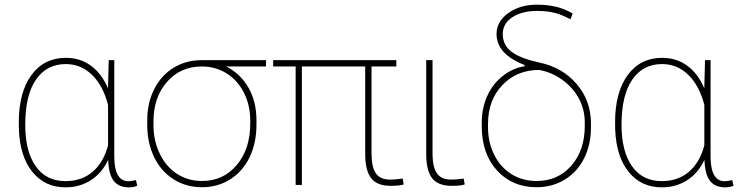

<svg xmlns="http://www.w3.org/2000/svg" viewBox="-20 -783 3126 813"><path d="M463.9 -528.3V-115.2Q465.8 -15.6 523.9 -15.6Q534.7 -15.6 555.7 -20.5L561 3.4Q547.4 10.3 525.4 10.3Q483.4 10.3 461.9 -16.6Q440.4 -43.5 438 -106Q411.6 -49.8 364.5 -19.8Q317.4 10.3 257.8 10.3Q170.4 10.3 117.7 -54.4Q64.9 -119.1 60.1 -232.9L59.6 -264.6Q59.6 -392.1 113 -465.1Q166.5 -538.1 258.8 -538.1Q319.3 -538.1 365 -504.9Q410.6 -471.7 437.5 -408.7V-417L440.4 -528.3ZM86.9 -254.4Q86.9 -142.6 131.1 -79.3Q175.3 -16.1 257.3 -16.1Q326.2 -16.1 372.3 -55.7Q418.5 -95.2 437.5 -167.5V-338.9Q416 -421.4 369.1 -466.6Q322.3 -511.7 258.3 -511.7Q177.7 -511.7 132.3 -445.8Q86.9 -379.9 86.9 -254.4Z M1106.4 -501.5H938Q998.5 -470.7 1032.2 -411.6Q1065.9 -352.5 1065.9 -274.4V-254.4Q1065.9 -177.7 1037.1 -117.7Q1008.3 -57.6 955.3 -23.9Q902.3 9.8 835.4 9.8Q768.6 9.8 715.6 -23.4Q662.6 -56.6 633.3 -116.5Q604 -176.3 603.5 -251V-274.4Q603.5 -346.7 632.6 -404.8Q661.6 -462.9 713.9 -495.4Q766.1 -527.8 831.5 -528.3H1106.4ZM629.9 -253.9Q629.9 -188 656 -133.1Q682.1 -78.1 728.8 -47.4Q775.4 -16.6 835.4 -16.6Q925.8 -16.6 982.7 -84.5Q1039.6 -152.3 1039.6 -259.3V-274.4Q1039.6 -335.9 1013.7 -388.7Q987.8 -441.4 940.9 -471.4Q894 -501.5 834.5 -501.5Q744.1 -501.5 687 -436Q629.9 -370.6 629.9 -269Z M1658.2 -501.5H1553.2V-132.3Q1553.2 -76.2 1571.5 -49.3Q1589.8 -22.5 1632.8 -22.5Q1654.3 -22.5 1685.1 -26.9L1689.5 -2Q1673.3 3.9 1634.3 3.9Q1576.7 3.9 1551.8 -28.1Q1526.9 -60.1 1526.4 -128.9V-501.5H1258.3V0H1231.9V-501.5H1136.7V-528.3H1658.2Z M1811.5 -528.3V-128.4Q1812 -74.7 1830.3 -48.6Q1848.6 -22.5 1891.1 -22.5Q1912.6 -22.5 1943.4 -26.9L1947.8 -2Q1931.6 3.9 1892.6 3.9Q1835 3.9 1810.1 -28.1Q1785.2 -60.1 1784.7 -128.9V-528.3Z M2082.5 -639.2Q2082.5 -691.4 2131.6 -727.3Q2180.7 -763.2 2254.9 -763.2Q2343.3 -763.2 2404.8 -725.6L2396 -701.7L2360.8 -717.8Q2315.9 -736.8 2255.4 -736.8Q2189.9 -736.8 2149.4 -710Q2108.9 -683.1 2108.9 -639.2Q2108.9 -590.8 2147.5 -562.7Q2186 -534.7 2264.2 -518.1Q2361.8 -497.6 2422.1 -427Q2482.4 -356.4 2482.4 -259.8V-244.1Q2482.4 -170.9 2453.6 -113Q2424.8 -55.2 2371.8 -22.7Q2318.8 9.8 2252 9.8Q2149.4 9.8 2084.7 -61Q2020 -131.8 2020 -248V-264.6Q2020 -325.2 2043.2 -376.7Q2066.4 -428.2 2109.6 -461.9Q2152.8 -495.6 2201.2 -502.4V-507.8Q2082.5 -553.7 2082.5 -639.2ZM2046.4 -244.1Q2046.4 -181.2 2072.3 -128.4Q2098.1 -75.7 2145 -46.1Q2191.9 -16.6 2252 -16.6Q2342.3 -16.6 2399.2 -81.5Q2456.1 -146.5 2456.1 -249.5V-264.6Q2456.1 -319.8 2430.7 -366.7Q2405.3 -413.6 2359.4 -446Q2313.5 -478.5 2262.2 -486.8Q2168.9 -486.8 2107.7 -423.1Q2046.4 -359.4 2046.4 -258.8Z M2988.8 -528.3V-115.2Q2990.7 -15.6 3048.8 -15.6Q3059.6 -15.6 3080.6 -20.5L3085.9 3.4Q3072.3 10.3 3050.3 10.3Q3008.3 10.3 2986.8 -16.6Q2965.3 -43.5 2962.9 -106Q2936.5 -49.8 2889.4 -19.8Q2842.3 10.3 2782.7 10.3Q2695.3 10.3 2642.6 -54.4Q2589.8 -119.1 2585 -232.9L2584.5 -264.6Q2584.5 -392.1 2637.9 -465.1Q2691.4 -538.1 2783.7 -538.1Q2844.2 -538.1 2889.9 -504.9Q2935.5 -471.7 2962.4 -408.7V-417L2965.3 -528.3ZM2611.8 -254.4Q2611.8 -142.6 2656 -79.3Q2700.2 -16.1 2782.2 -16.1Q2851.1 -16.1 2897.2 -55.7Q2943.4 -95.2 2962.4 -167.5V-338.9Q2940.9 -421.4 2894 -466.6Q2847.2 -511.7 2783.2 -511.7Q2702.6 -511.7 2657.2 -445.8Q2611.8 -379.9 2611.8 -254.4Z"/></svg>

Font: Roboto Thin
Style: Regular
Weight: 250
Designer: Google
Version: Version 2.134; 2016